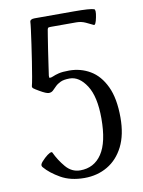

<svg xmlns="http://www.w3.org/2000/svg" viewBox="-84 -786 634 852"><g transform="rotate(-10 233.5 -360.0)"><path d="M227.5 8.3Q165 8.3 121.1 -16.8Q77.1 -42 52.7 -70.8Q46.4 -77.6 49.8 -85.7Q53.2 -93.8 70.3 -109.9Q84.5 -123 94.2 -127.7Q104 -132.3 106 -127.9Q123 -91.3 149.7 -59.8Q176.3 -28.3 214.8 -28.3Q277.3 -28.3 312 -80.1Q346.7 -131.8 346.7 -239.3Q346.7 -337.4 314.2 -387.7Q281.7 -438 238.3 -438Q211.9 -438 197 -430.9Q182.1 -423.8 173.1 -414.6Q164.1 -405.3 156.2 -397.9Q148.4 -390.6 136.7 -390.6Q125.5 -390.6 96.2 -407.7Q79.1 -417.5 72.5 -422.6Q65.9 -427.7 67.9 -434.6Q70.8 -444.8 75.9 -474.1Q81.1 -503.4 86.9 -541.5Q92.8 -579.6 98.1 -616.7Q103.5 -653.8 106.9 -680.7Q110.4 -707.5 110.4 -713.9Q110.4 -728 131.3 -728H308.1Q382.8 -728 399.4 -721.7Q407.7 -718.8 400.9 -685.1Q394 -649.9 385.7 -653.3Q372.1 -660.2 352.5 -669.2Q333 -678.2 311 -678.2H197.8Q189.9 -678.2 186 -677.2Q182.1 -676.3 180.7 -668.9Q180.2 -665.5 176 -640.6Q171.9 -615.7 166.7 -581.5Q161.6 -547.4 157 -515.4Q152.3 -483.4 149.9 -466.3Q148.9 -456.1 152.8 -456.1Q159.7 -456.1 168.7 -460.2Q177.7 -464.4 194.8 -468.8Q211.9 -473.1 242.7 -473.1Q293.9 -473.1 336.7 -448Q379.4 -422.9 405 -368.9Q430.7 -314.9 430.7 -228.5Q430.7 -150.9 404.1 -98.1Q377.4 -45.4 331.5 -18.6Q285.6 8.3 227.5 8.3Z"/></g></svg>

Font: Dai Banna SIL
Style: Regular
Weight: 400
Designer: Victor Gaultney
Foundry: SIL International
Version: Version 4.000